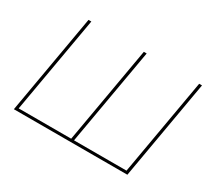

<svg xmlns="http://www.w3.org/2000/svg" viewBox="-134 -936 1290 1172"><g transform="rotate(30 511.0 -350.0)"><path d="M849 -19H479L598 -700H578L459 -19H89L208 -700H188L66 0H866L988 -700H968Z"/></g></svg>

Font: Fixel Display Thin
Style: Italic
Weight: 100
Italic angle: -10°
Designer: AlfaBravo + MacPaw
Foundry: Kyrylo Tkachov, Marchela Mozhyna, Serhii Makarenko, Maria Weinstein, Zakhar Kryvoshyya
Version: Version 1.210;Glyphs 3.2 (3217)